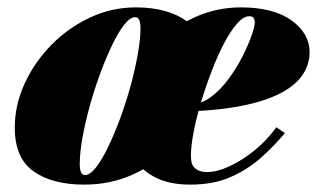

<svg xmlns="http://www.w3.org/2000/svg" viewBox="-20 -490 868 520"><path d="M208.5 10Q121.5 10 70.8 -26Q20 -62 20 -144.5Q20 -204.5 46.2 -262.5Q72.5 -320.5 118 -367.2Q163.5 -414 222.8 -442Q282 -470 348 -470Q435 -470 488.2 -431.2Q541.5 -392.5 541.5 -310Q541.5 -252 516.5 -195.2Q491.5 -138.5 446.5 -92Q401.5 -45.5 340.8 -17.8Q280 10 208.5 10ZM210.5 -16Q224 -16 240.2 -36.8Q256.5 -57.5 273.2 -92.5Q290 -127.5 305.8 -170.2Q321.5 -213 333.8 -257.8Q346 -302.5 353.2 -343.2Q360.5 -384 360.5 -413.5Q360.5 -428 357.2 -435.8Q354 -443.5 346 -443.5Q332.5 -443.5 316.2 -422.8Q300 -402 283.2 -367Q266.5 -332 250.8 -289.2Q235 -246.5 222.8 -201.8Q210.5 -157 203.2 -116.2Q196 -75.5 196 -46Q196 -32 199.2 -24Q202.5 -16 210.5 -16ZM495.5 10Q435 10 395.5 -12.2Q356 -34.5 336.5 -71Q317 -107.5 317 -150Q317 -215.5 342 -273.5Q367 -331.5 410.8 -375.8Q454.5 -420 511.5 -445Q568.5 -470 632.5 -470Q720.5 -470 769.5 -434.8Q818.5 -399.5 818.5 -349Q818.5 -317 801 -289.5Q783.5 -262 745.8 -240.8Q708 -219.5 647.2 -206Q586.5 -192.5 499.5 -188.5V-207.5Q527.5 -209 553.2 -228.8Q579 -248.5 600.2 -277.8Q621.5 -307 637 -337.8Q652.5 -368.5 661.2 -393.5Q670 -418.5 670 -428.5Q670 -436.5 667 -441.2Q664 -446 655 -446Q639.5 -446 621.8 -425.8Q604 -405.5 586.2 -371.5Q568.5 -337.5 552.8 -296.2Q537 -255 524.2 -212.2Q511.5 -169.5 504.2 -131.5Q497 -93.5 497 -67Q497 -43 509 -33.5Q521 -24 541 -24Q567.5 -24 601.2 -39.5Q635 -55 668.8 -82.2Q702.5 -109.5 728.5 -145.5L751.5 -129.5Q724.5 -97 689 -64.8Q653.5 -32.5 606.2 -11.2Q559 10 495.5 10Z"/></svg>

Font: Bodoni Moda 9pt Black
Style: Italic
Weight: 900
Italic angle: -13°
Designer: Owen Earl
Foundry: indestructible type
Version: Version 2.004